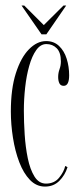

<svg xmlns="http://www.w3.org/2000/svg" viewBox="-20 -678 302 708"><path d="M146 10Q114 10 90.2 -14.8Q66.5 -39.5 51 -80.2Q35.5 -121 27.8 -170Q20 -219 20 -267Q20 -350.5 38.5 -408.2Q57 -466 86.8 -496.2Q116.5 -526.5 150 -526.5Q179 -526.5 198 -508.2Q217 -490 226 -461Q235 -432 235 -400.5Q235 -361.5 215 -361.5Q203.5 -361.5 199 -370.8Q194.5 -380 194.5 -394Q194.5 -409 199.5 -422.8Q204.5 -436.5 204.5 -451.5Q204.5 -484.5 189.2 -500Q174 -515.5 151 -515.5Q129.5 -515.5 113.8 -493.5Q98 -471.5 87.8 -435.2Q77.5 -399 72.8 -355.8Q68 -312.5 68 -269.5Q68 -228.5 71 -182Q74 -135.5 82.5 -94.2Q91 -53 107.2 -27Q123.5 -1 149.5 -1Q180.5 -1 198.2 -23Q216 -45 220.5 -66L229 -61.5Q219.5 -31.5 198.5 -10.8Q177.5 10 146 10ZM133 -551.5 59.5 -657.5H69.5L141.5 -585.5L214 -657.5H224L151 -551.5Z"/></svg>

Font: Imbue 100pt ExtraLight
Style: Regular
Weight: 200
Designer: Tyler Finck
Foundry: Etcetera Type Company
Version: Version 1.102; ttfautohint (v1.8.3)